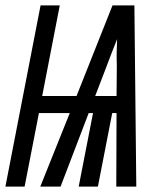

<svg xmlns="http://www.w3.org/2000/svg" viewBox="-46 -690 616 710"><path d="M-26 0 104 -670H175L110 -335H237L370 -670H451L458 0H384L385 -272H369L316 0H245L298 -272H282L178 0H103L212 -272H98L45 0ZM385 -335 386 -447Q385 -471 385.5 -496Q386 -521 387 -545Q377 -521 367.5 -496Q358 -471 349 -447L306 -335Z"/></svg>

Font: Lode
Style: Italic
Weight: 400
Italic angle: -11°
Monospace: yes
Designer: Belleve Invis
Foundry: Belleve Invis
Version: Version 29.2.0; ttfautohint (v1.8.3)